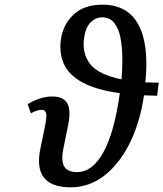

<svg xmlns="http://www.w3.org/2000/svg" viewBox="-20 -790 698 820"><path d="M282 10Q117 10 153 -158L171 -245Q180 -288 177.5 -304.5Q175 -321 157 -321Q138 -321 112 -306L98 -345Q122 -360 149.5 -369Q177 -378 203 -378Q251 -378 267.5 -348.5Q284 -319 271 -256L251 -157Q240 -106 253.5 -80.5Q267 -55 309 -55Q375 -55 421.5 -139.5Q468 -224 491 -387Q492 -390 492 -392Q391 -406 333 -437.5Q275 -469 253.5 -515.5Q232 -562 240 -621Q249 -685 294 -727.5Q339 -770 418 -770Q524 -770 570.5 -686Q617 -602 601 -438Q628 -437 658 -437L651 -381Q622 -382 595 -383Q578 -267 534 -178.5Q490 -90 425.5 -40Q361 10 282 10ZM339 -626Q330 -561 365.5 -516Q401 -471 499 -451Q503 -497 502.5 -543.5Q502 -590 494.5 -629Q487 -668 468 -692Q449 -716 417 -716Q388 -716 366.5 -694Q345 -672 339 -626Z"/></svg>

Font: Noto Serif ExtraCondensed Medium
Style: Italic
Weight: 500
Width: 2
Italic angle: -12°
Designer: Monotype Design Team
Foundry: Monotype Imaging Inc.
Version: Version 2.013; ttfautohint (v1.8.4.7-5d5b)